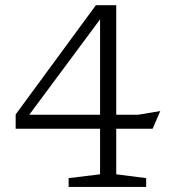

<svg xmlns="http://www.w3.org/2000/svg" viewBox="-20 -734 690 754"><path d="M436.5 -713.5V-283.5H523.5L609.5 -298L579.5 -228.5H436.5V-49.5L554 -34.5V0H249.5V-34.5L373 -49.5V-228.5H41.5V-284.5L356.5 -713.5ZM373 -283.5V-658L95 -283.5Z"/></svg>

Font: Newsreader 6pt Light
Style: Regular
Weight: 300
Designer: Hugues Gentile
Foundry: Production Type
Version: Version 1.003; ttfautohint (v1.8.3)